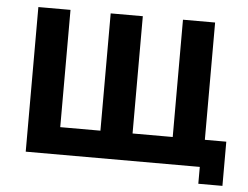

<svg xmlns="http://www.w3.org/2000/svg" viewBox="-47 -620 960 744"><g transform="rotate(5 432.5 -248.0)"><path d="M760.4 -106.3H843.8V65.6H750V0H72.9V-562.5H197.9V-106.3H354.2V-562.5H479.2V-106.3H635.4V-562.5H760.4Z"/></g></svg>

Font: Vladivostok Bold
Style: Regular
Weight: 700
Width: 4
Designer: Michael Sharanda
Foundry: Michael Sharanda
Version: Version 1.005